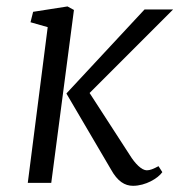

<svg xmlns="http://www.w3.org/2000/svg" viewBox="-20 -582 571 611"><path d="M68.4 0H143.1L215.3 -550.3L194.8 -561.5L85.4 -544.4L77.1 -511.2L131.8 -495.6ZM333 -43C354 -4.9 377 9.3 403.3 9.3C443.4 9.3 482.9 -14.6 496.6 -34.2L484.4 -53.2C468.3 -44.4 457 -40 447.3 -40C430.7 -40 409.7 -61.5 393.1 -88.4L265.1 -286.1L530.8 -551.8H439.9L191.9 -285.2H192.4L191.4 -284.2Z"/></svg>

Font: Merriweather
Style: Light Italic
Weight: 300
Italic angle: -7.5°
Designer: Eben Sorkin
Foundry: Eben Sorkin
Version: Version 1.001